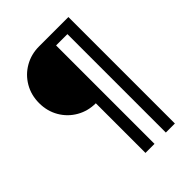

<svg xmlns="http://www.w3.org/2000/svg" viewBox="-240 -814 1080 1080"><g transform="rotate(-45 300.0 -274.5)"><path d="M270 -246Q208 -246 156.5 -275.5Q105 -305 75 -356.5Q45 -408 45 -472Q45 -536 75 -587.5Q105 -639 156.5 -668.5Q208 -698 270 -698H504V149H432V-634H342V149H270Z"/></g></svg>

Font: iA Writer Duo V
Style: Regular
Weight: 400
Designer: Mike Abbink, Paul van der Laan, Pieter van Rosmalen, Oliver Reichenstein
Foundry: Information Architects Inc.
Version: Version 2.000